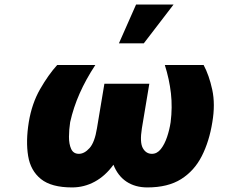

<svg xmlns="http://www.w3.org/2000/svg" viewBox="-20 -814 1058 844"><path d="M704.5 -528.4H875Q899.1 -483.7 913 -419.7Q926.8 -355.8 913.4 -277Q899.9 -192.5 867 -127.8Q834.2 -63.2 776.1 -26.6Q718 9.9 627.8 9.9Q574.6 9.9 536.2 -15.4Q497.9 -40.8 478.7 -89.8Q443.2 -40.8 396.5 -15.4Q349.8 9.9 296.9 9.9Q206 9.9 160.2 -26.8Q114.3 -63.6 103.7 -128.4Q93 -193.2 106.5 -277Q120 -359 156.4 -422.4Q192.8 -485.8 231.5 -528.4H399.1Q357.2 -464.5 330.1 -403.2Q302.9 -342 288.4 -277Q283.4 -245 283.2 -212.9Q283 -180.8 292.8 -159.3Q302.6 -137.8 326.7 -137.8Q350.9 -137.8 373.6 -163Q396.3 -188.2 406.2 -250L438.9 -446H636.4L603.7 -250Q593.8 -188.2 607.8 -163Q621.8 -137.8 647.7 -137.8Q670.5 -137.8 687 -158.7Q703.5 -179.7 714.3 -211.6Q725.1 -243.6 730.1 -277Q738.3 -342 731.4 -403.8Q724.4 -465.6 704.5 -528.4ZM502.8 -623.6 578.1 -794H742.9L612.2 -623.6Z"/></svg>

Font: Inter UI Black
Style: Italic
Weight: 900
Italic angle: -9.39999°
Designer: Rasmus Andersson
Foundry: rsms
Version: 3.2;8d6f07862